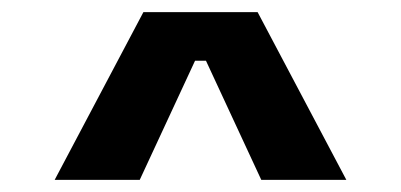

<svg xmlns="http://www.w3.org/2000/svg" viewBox="-20 -720 660 316"><path d="M550 -424H410L319 -620H301L210 -424H70L216 -700H404Z"/></svg>

Font: Space Grotesk Variable
Style: Regular
Weight: 400
Designer: Florian Karsten (Space Grotesk), Colophon Foundry (Space Mono)
Foundry: Florian Karsten
Version: Version 1.106